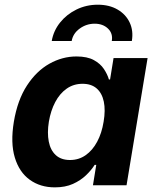

<svg xmlns="http://www.w3.org/2000/svg" viewBox="-20 -795 671 824"><path d="M215.4 9.1Q152.8 9.1 107.7 -23.5Q62.6 -56 43.6 -118.8Q24.5 -181.6 39.4 -272.2Q55.1 -365.7 95.7 -428Q136.3 -490.2 192 -521.5Q247.7 -552.7 308.2 -552.7Q354.4 -552.7 382.6 -537.2Q410.8 -521.8 425.9 -498.9Q441.1 -476 447.4 -454H452.4L467.3 -545.9H613.4L523.1 0H378.9L393.1 -87.4H386.2Q372.2 -64.9 349.1 -42.8Q326 -20.6 293 -5.7Q260 9.1 215.4 9.1ZM280.4 -108.3Q318.1 -108.3 347.6 -129Q377.1 -149.7 396.9 -186.6Q416.8 -223.5 424.7 -272.7Q433.1 -322.4 425.5 -358.9Q417.8 -395.4 394.9 -415.4Q372 -435.4 334.3 -435.4Q295.8 -435.4 266.1 -414.5Q236.4 -393.6 217.1 -357Q197.7 -320.4 189.7 -272.7Q182 -224.8 189.3 -187.5Q196.5 -150.3 219.4 -129.3Q242.3 -108.3 280.4 -108.3ZM399.7 -774.8Q449 -774.8 484.5 -754.1Q520.1 -733.4 536.6 -698.1Q553.2 -662.8 545.8 -619.1H459.8Q465.3 -651.3 443.5 -672.3Q421.6 -693.3 386.3 -693.3Q350.8 -693.3 322 -672.3Q293.2 -651.3 287.7 -619.1H202.1Q209.5 -662.8 237.7 -698.1Q265.9 -733.4 308.1 -754.1Q350.4 -774.8 399.7 -774.8Z"/></svg>

Font: Adwaita Sans
Style: Italic
Weight: 400
Italic angle: -9.39999°
Designer: Rasmus Andersson
Foundry: rsms
Version: Version 4.001;git-9221beed3